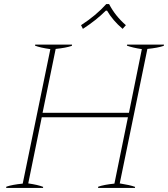

<svg xmlns="http://www.w3.org/2000/svg" viewBox="-20 -918 821 938"><path d="M385 -777 376 -795Q450 -843 499 -898H513Q543 -840 595 -795L579 -777Q530 -819 503 -866H497Q450 -819 385 -777ZM781 -700 780 -694Q751 -684 700 -679L565 -22Q616 -14 640 -5L639 0H459L460 -6Q489 -16 539 -21L605 -345H184L118 -22Q166 -15 191 -5L190 0H10L11 -6Q40 -16 91 -21L226 -678Q176 -685 151 -695L152 -700H332L331 -694Q302 -684 252 -679L188 -367H610L673 -678Q627 -685 600 -695L601 -700Z"/></svg>

Font: Trirong Thin
Style: Italic
Weight: 250
Italic angle: -12°
Designer: Katatrad Team
Foundry: CadsonDemak
Version: Version 1.001